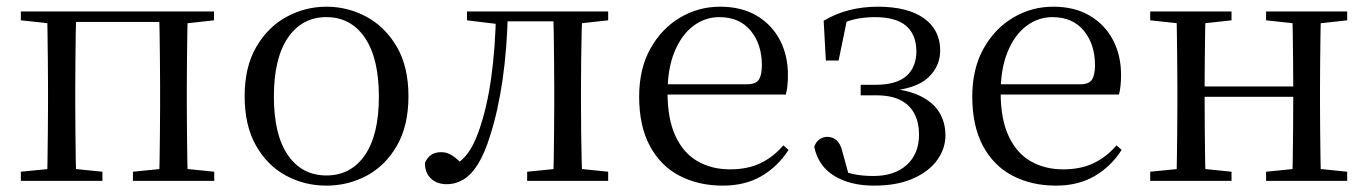

<svg xmlns="http://www.w3.org/2000/svg" viewBox="-20 -551 4169 585"><path d="M123.1 0Q124.3 -24.4 124.8 -65.4Q125.3 -106.3 125.8 -150.3Q126.3 -194.3 126.3 -228.5V-288.3Q126.3 -321.7 125.8 -365.7Q125.3 -409.8 124.8 -450.8Q124.3 -491.8 123.1 -516H212.3Q211.3 -491.7 210.8 -450.7Q210.3 -409.7 209.8 -365.7Q209.3 -321.7 209.3 -288.3V-228.5Q209.3 -194.3 209.8 -150.3Q210.3 -106.3 210.8 -65.4Q211.3 -24.4 212.3 0ZM464.8 0Q465.8 -24.4 466.3 -65.4Q466.8 -106.3 467.3 -150.3Q467.8 -194.3 467.8 -228.5V-288.3Q467.8 -321.7 467.3 -365.7Q466.8 -409.7 466.3 -450.7Q465.8 -491.7 464.8 -516H552.2Q551.2 -491.7 550.7 -450.7Q550.2 -409.7 549.7 -365.7Q549.2 -321.7 549.2 -288.3V-228.5Q549.2 -194.3 549.7 -150.3Q550.2 -106.3 550.7 -65.4Q551.2 -24.4 552.2 0ZM43.5 0V-27.8L152.7 -38.6H184.7L292.1 -27.8V0ZM385 0V-27.8L493.4 -38.6H526.4L632.8 -27.8V0ZM43.5 -489.1V-516H167V-477.4H152.7ZM508.7 -477.4V-516H632V-489.1L526.4 -477.4ZM167 -484.1V-516H508.7V-484.1Z M974.5 14.6Q908.2 14.6 851.4 -15.9Q794.6 -46.5 760 -107.4Q725.4 -168.3 725.4 -257.8Q725.4 -347.6 761.1 -408.5Q796.7 -469.3 853.7 -500Q910.7 -530.6 974.5 -530.6Q1039.2 -530.6 1096.2 -500.1Q1153.2 -469.5 1188.9 -408.7Q1224.5 -347.8 1224.5 -257.8Q1224.5 -168 1189.4 -107.2Q1154.3 -46.3 1097.5 -15.8Q1040.7 14.6 974.5 14.6ZM974.5 -16.4Q1049 -16.4 1091.7 -78.2Q1134.4 -140.1 1134.4 -256.6Q1134.4 -373.4 1091.7 -436.1Q1049 -498.8 974.5 -498.8Q900.1 -498.8 857.3 -436.1Q814.5 -373.4 814.5 -256.6Q814.5 -140.1 857.3 -78.2Q900.1 -16.4 974.5 -16.4Z M1340.7 10.2Q1311.6 10.2 1293.1 -7Q1274.7 -24.2 1274.7 -54.8Q1281.7 -71.3 1294.1 -79.3Q1306.4 -87.4 1324.3 -87.4Q1342.3 -87.4 1358.3 -77Q1374.4 -66.6 1392.6 -45.9V-35.9H1364V-46.1Q1389.7 -62.7 1406.5 -85.7Q1423.2 -108.6 1437.9 -149.1Q1463.7 -221.4 1476.6 -313.7Q1489.5 -406.1 1491.3 -516H1527.4Q1525.2 -403.6 1511.3 -308Q1497.4 -212.4 1473.6 -138.5Q1457 -84.3 1436.6 -51.4Q1416.2 -18.6 1392.2 -4.2Q1368.3 10.2 1340.7 10.2ZM1402.8 -489.1V-516H1506V-477.4H1498.8ZM1507.8 -486V-516H1698.9V-486ZM1586.2 0V-27.8L1694.9 -38.6H1727.3L1833 -27.8V0ZM1665.7 0Q1666.7 -24.4 1667.2 -65.3Q1667.7 -106.3 1668.2 -150.3Q1668.7 -194.3 1668.7 -228.5V-288.3Q1668.7 -321.7 1668.2 -365.7Q1667.7 -409.7 1667.2 -450.7Q1666.7 -491.8 1665.7 -516H1754.2Q1753.2 -491.8 1752.2 -450.7Q1751.2 -409.7 1750.7 -365.7Q1750.2 -321.7 1750.2 -288.3V-228.5Q1750.2 -194.3 1750.7 -150.3Q1751.2 -106.3 1752.2 -65.3Q1753.2 -24.4 1754.2 0ZM1709.5 -477.4V-516H1833V-489.1L1727.3 -477.4Z M2182.3 14.6Q2108.5 14.6 2050.6 -15.4Q1992.7 -45.5 1960.1 -106.2Q1927.4 -167 1927.4 -256.8Q1927.4 -341.1 1961.5 -402.5Q1995.6 -463.8 2051.8 -497.2Q2108 -530.6 2173.9 -530.6Q2239.2 -530.6 2285.4 -503.3Q2331.6 -475.9 2356.1 -429.2Q2380.7 -382.4 2380.7 -323.2Q2380.7 -286.8 2374.4 -262.9H1965.6V-294.2H2256.3Q2282.6 -294.2 2292 -308.2Q2301.3 -322.1 2301.3 -352.3Q2301.3 -416.2 2267.2 -457.5Q2233.2 -498.8 2171.6 -498.8Q2127.8 -498.8 2092 -471.6Q2056.1 -444.5 2035 -392.8Q2013.9 -341.2 2013.9 -268.7Q2013.9 -188 2038.4 -135.9Q2062.9 -83.8 2105.9 -59.4Q2149 -35 2204.5 -35Q2257.5 -35 2296.8 -53.7Q2336.2 -72.3 2366.7 -108.1L2382.6 -94.3Q2350 -43.5 2300 -14.4Q2250 14.6 2182.3 14.6Z M2642.6 14.6Q2571.2 14.6 2522.3 -14.9Q2473.4 -44.5 2460.9 -103.6Q2466.2 -119.3 2477.2 -126.7Q2488.2 -134 2500.8 -134Q2517.1 -134 2529.1 -123.5Q2541.1 -112.9 2546.6 -88.9L2569.1 -7.5L2520.8 -42.1Q2550.9 -26.9 2578.6 -20.9Q2606.3 -14.8 2641.3 -14.8Q2705.6 -14.8 2742.9 -48.7Q2780.2 -82.5 2780.2 -141.5Q2780.2 -176.1 2766.8 -203.1Q2753.4 -230.1 2724.9 -245.3Q2696.3 -260.6 2649 -260.6H2602.4V-292.6H2646.6Q2711.2 -292.6 2741.7 -319.4Q2772.3 -346.3 2772.1 -396.1Q2771.1 -446.9 2740 -472.9Q2708.9 -498.8 2645.8 -498.8Q2611.2 -498.8 2581.4 -491.7Q2551.6 -484.6 2522 -466.1L2562 -497.1L2535.1 -366.5H2496.3L2489.6 -487.8Q2527.3 -510 2568.2 -520.3Q2609.1 -530.6 2654 -530.6Q2745.5 -530.6 2795 -495.4Q2844.4 -460.1 2844.6 -397.7Q2844.9 -349.6 2808.4 -314.9Q2771.9 -280.3 2685.8 -273.2L2687.6 -282Q2748 -276.8 2786.1 -257.4Q2824.2 -238.1 2842.4 -207.8Q2860.6 -177.5 2860.6 -138.7Q2860.6 -98 2835.4 -63.1Q2810.1 -28.2 2761.5 -6.8Q2713 14.6 2642.6 14.6Z M3197.3 14.6Q3123.5 14.6 3065.6 -15.4Q3007.7 -45.5 2975.1 -106.2Q2942.4 -167 2942.4 -256.8Q2942.4 -341.1 2976.5 -402.5Q3010.6 -463.8 3066.8 -497.2Q3123 -530.6 3188.9 -530.6Q3254.2 -530.6 3300.4 -503.3Q3346.6 -475.9 3371.1 -429.2Q3395.7 -382.4 3395.7 -323.2Q3395.7 -286.8 3389.4 -262.9H2980.6V-294.2H3271.3Q3297.6 -294.2 3307 -308.2Q3316.3 -322.1 3316.3 -352.3Q3316.3 -416.2 3282.2 -457.5Q3248.2 -498.8 3186.6 -498.8Q3142.8 -498.8 3107 -471.6Q3071.1 -444.5 3050 -392.8Q3028.9 -341.2 3028.9 -268.7Q3028.9 -188 3053.4 -135.9Q3077.9 -83.8 3120.9 -59.4Q3164 -35 3219.5 -35Q3272.5 -35 3311.8 -53.7Q3351.2 -72.3 3381.7 -108.1L3397.6 -94.3Q3365 -43.5 3315 -14.4Q3265 14.6 3197.3 14.6Z M3564.1 0Q3565.3 -24.4 3565.8 -65.4Q3566.3 -106.3 3566.8 -150.3Q3567.3 -194.3 3567.3 -228.5V-288.3Q3567.3 -321.7 3566.8 -365.7Q3566.3 -409.8 3565.8 -450.8Q3565.3 -491.8 3564.1 -516H3653.3Q3652.3 -491.7 3651.8 -450.1Q3651.3 -408.6 3650.8 -363Q3650.3 -317.5 3650.3 -279.8V-260.2Q3650.3 -210.2 3650.8 -159.3Q3651.3 -108.5 3651.8 -66.4Q3652.3 -24.3 3653.3 0ZM3916.4 0Q3918.4 -24.3 3918.9 -66.4Q3919.4 -108.5 3919.9 -159.3Q3920.4 -210.2 3920.4 -260.2V-279.8Q3920.4 -317.4 3919.9 -363.1Q3919.4 -408.7 3918.9 -450.2Q3918.4 -491.7 3916.4 -516H4004.9Q4003.9 -491.7 4003.4 -450.7Q4002.9 -409.7 4002.4 -365.7Q4001.9 -321.7 4001.9 -288.3V-228.5Q4001.9 -194.3 4002.4 -150.3Q4002.9 -106.3 4003.4 -65.4Q4003.9 -24.4 4004.9 0ZM3484.5 0V-27.8L3593.7 -38.6H3625.7L3732.3 -27.8V0ZM3484.5 -489.1V-516H3732.3V-489.1L3625.7 -477.4H3593.7ZM3837.6 0V-27.8L3945.8 -38.6H3978.8L4084.7 -27.8V0ZM3837.6 -489.1V-516H4084.7V-489.1L3978.8 -477.4H3945.8ZM3608 -256V-287.5H3960.9V-256Z"/></svg>

Font: Noto Serif KR
Style: Regular
Weight: 200
Designer: Ryoko NISHIZUKA 西塚涼子 (kana & ideographs); Frank Grießhammer (Latin, Greek & Cyrillic); Wenlong ZHANG 张文龙 (bopomofo); San
Foundry: Adobe
Version: Version 2.001;hotconv 1.1.0;makeotfexe 2.6.0